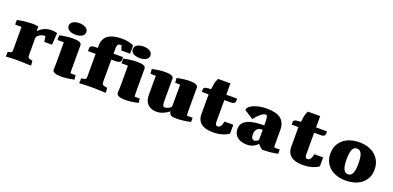

<svg xmlns="http://www.w3.org/2000/svg" viewBox="0 -1520 4830 2361"><g transform="rotate(20 2415.5 -339.0)"><path d="M466.3 -490.7Q507.8 -490.7 541 -480.5L531.2 -324.7H430.2L418 -398.4Q398.9 -398.4 379.6 -392.6Q360.4 -386.7 344.5 -377.2Q328.6 -367.7 318.6 -355.5Q308.6 -343.3 308.6 -330.1V-126Q308.6 -106.4 310.1 -94.5Q311.5 -82.5 317.9 -75.2Q324.2 -67.9 336.9 -64Q349.6 -60.1 371.6 -56.6L377 5.4Q301.8 2.9 257.6 1.5Q213.4 0 198.2 0Q159.7 0 122.1 1.5Q84.5 2.9 46.4 5.4L49.3 -56.6Q68.4 -59.6 79.1 -62Q89.8 -64.5 95.5 -69.6Q101.1 -74.7 102.5 -83.7Q104 -92.8 104 -109.4V-402.3H20V-462.4Q70.3 -473.6 121.6 -479.5Q172.9 -485.4 227.5 -485.4Q238.3 -485.4 255.4 -483.4Q272.5 -481.4 295.9 -477.5V-415Q363.3 -490.7 466.3 -490.7Z M643.1 -613.3Q643.1 -633.3 652.6 -647.7Q662.1 -662.1 678.2 -671.4Q694.3 -680.7 715.1 -685.1Q735.8 -689.5 758.8 -689.5Q782.7 -689.5 804 -684.6Q825.2 -679.7 841.1 -669.9Q856.9 -660.2 866 -646Q875 -631.8 875 -613.3Q875 -592.8 864.7 -578.6Q854.5 -564.5 837.9 -555.7Q821.3 -546.9 800.5 -542.7Q779.8 -538.6 758.8 -538.6Q735.4 -538.6 714.1 -543.5Q692.9 -548.3 677.2 -557.9Q661.6 -567.4 652.3 -581.3Q643.1 -595.2 643.1 -613.3ZM573.2 -463.9Q671.9 -485.4 752.4 -485.4Q804.2 -485.4 833 -473.9Q861.8 -462.4 861.8 -439V-116.7Q861.8 -89.8 866.2 -71.8H931.2L937.5 -16.1Q843.3 5.4 764.6 5.4Q712.9 5.4 683.6 -7.3Q654.3 -20 654.3 -46.4Q654.3 -53.2 654.8 -65.7Q655.3 -78.1 655.8 -91.8Q656.2 -105.5 656.7 -118.2Q657.2 -130.9 657.2 -138.7V-402.3H573.2Z M1172.4 0Q1135.7 0 1095 1.5Q1054.2 2.9 1006.8 5.4L1009.8 -59.1L1021.5 -60.5Q1038.6 -62.5 1048.8 -65.2Q1059.1 -67.9 1064.7 -73Q1070.3 -78.1 1072 -86.7Q1073.7 -95.2 1073.7 -109.4V-402.3H973.6V-438.5Q973.6 -452.6 980.7 -460.9Q987.8 -469.2 998.3 -473.4Q1008.8 -477.5 1021.5 -478.8Q1034.2 -480 1045.4 -480H1073.7V-511.2Q1073.7 -689.5 1318.8 -689.5Q1360.4 -689.5 1397.9 -681.4Q1435.5 -673.3 1470.7 -658.7V-549.3H1356.4Q1354 -558.1 1351.6 -565.4Q1349.1 -572.8 1347.2 -578.6L1340.8 -597.7Q1336.4 -610.8 1336.4 -612.3Q1324.2 -612.3 1314.2 -611.1Q1304.2 -609.9 1296.9 -604.2Q1289.6 -598.6 1285.2 -587.4Q1280.8 -576.2 1279.8 -556.6V-480H1404.3V-444.3Q1404.3 -421.9 1385.7 -412.1Q1367.2 -402.3 1337.9 -402.3H1278.3V-126.5Q1278.3 -106 1280.3 -94.2Q1282.2 -82.5 1289.6 -75.7Q1296.9 -68.8 1311 -65.4Q1325.2 -62 1349.6 -58.6L1355 5.4L1275.4 2.4Q1240.2 1.5 1214.8 1Q1189.5 0.5 1172.4 0Z M1481.9 -613.3Q1481.9 -633.3 1491.5 -647.7Q1501 -662.1 1517.1 -671.4Q1533.2 -680.7 1554 -685.1Q1574.7 -689.5 1597.7 -689.5Q1621.6 -689.5 1642.8 -684.6Q1664.1 -679.7 1679.9 -669.9Q1695.8 -660.2 1704.8 -646Q1713.9 -631.8 1713.9 -613.3Q1713.9 -592.8 1703.6 -578.6Q1693.4 -564.5 1676.8 -555.7Q1660.2 -546.9 1639.4 -542.7Q1618.7 -538.6 1597.7 -538.6Q1574.2 -538.6 1553 -543.5Q1531.7 -548.3 1516.1 -557.9Q1500.5 -567.4 1491.2 -581.3Q1481.9 -595.2 1481.9 -613.3ZM1412.1 -463.9Q1510.7 -485.4 1591.3 -485.4Q1643.1 -485.4 1671.9 -473.9Q1700.7 -462.4 1700.7 -439V-116.7Q1700.7 -89.8 1705.1 -71.8H1770L1776.4 -16.1Q1682.1 5.4 1603.5 5.4Q1551.8 5.4 1522.5 -7.3Q1493.2 -20 1493.2 -46.4Q1493.2 -53.2 1493.7 -65.7Q1494.1 -78.1 1494.6 -91.8Q1495.1 -105.5 1495.6 -118.2Q1496.1 -130.9 1496.1 -138.7V-402.3H1412.1Z M2109.4 -463.9Q2203.6 -485.4 2282.7 -485.4Q2303.7 -485.4 2322.3 -482.7Q2340.8 -480 2354.7 -474.4Q2368.7 -468.8 2376.7 -460Q2384.8 -451.2 2384.8 -439V-132.8Q2384.8 -88.4 2388.7 -71.8H2462.9V-17.1Q2364.3 5.4 2280.8 5.4Q2257.8 5.4 2239.7 3.7Q2221.7 2 2209.2 -3.9Q2196.8 -9.8 2189.7 -21.5Q2182.6 -33.2 2181.6 -53.2Q2098.6 10.7 2018.1 10.7Q1981.9 10.7 1952.9 0Q1923.8 -10.7 1903.3 -30.8Q1882.8 -50.8 1871.8 -79.6Q1860.8 -108.4 1860.8 -144.5V-402.3H1791.5L1785.2 -463.9Q1882.3 -485.4 1960.9 -485.4Q2009.8 -485.4 2037.6 -473.9Q2065.4 -462.4 2065.4 -439V-135.7Q2065.9 -126 2066.9 -115Q2067.9 -104 2070.8 -94.7Q2073.7 -85.4 2079.3 -79.3Q2085 -73.2 2095.2 -73.2Q2105.5 -73.2 2117.2 -76.4Q2128.9 -79.6 2140.1 -85Q2151.4 -90.3 2161.1 -96.9Q2170.9 -103.5 2177.7 -110.4Q2178.2 -115.2 2178.5 -121.1Q2178.7 -127 2179 -135.3Q2179.2 -143.6 2179.2 -155.5Q2179.2 -167.5 2179.2 -184.1Q2179.2 -186 2179.2 -189.2Q2179.2 -192.4 2179.2 -200Q2179.2 -207.5 2179.2 -221.2Q2179.2 -234.9 2179.2 -258.5Q2179.2 -282.2 2179.4 -317.1Q2179.7 -352.1 2179.7 -402.3H2114.7Z M2755.9 10.7Q2708 10.7 2669.7 1.5Q2631.3 -7.8 2604.7 -27.6Q2578.1 -47.4 2563.7 -78.1Q2549.3 -108.9 2549.3 -151.9V-409.7H2460.4V-444.8Q2460.4 -458 2470 -464.8Q2479.5 -471.7 2493.9 -474.9Q2508.3 -478 2525.1 -478.5Q2542 -479 2556.2 -480L2567.4 -555.2Q2568.4 -562 2570.1 -569.8Q2571.8 -577.6 2575.7 -585.9L2593.8 -627.9H2754.9V-480H2897.5V-453.6Q2897.5 -437.5 2891.1 -428.5Q2884.8 -419.4 2874.5 -415.3Q2864.3 -411.1 2851.3 -410.4Q2838.4 -409.7 2824.7 -409.7H2754.9V-125Q2754.9 -77.1 2786.1 -77.1Q2799.3 -77.1 2808.8 -83.3Q2818.4 -89.4 2825 -98.9Q2831.5 -108.4 2835.4 -119.1Q2839.4 -129.9 2841.8 -139.6L2847.7 -162.6H2962.4V-45.9Q2880.9 10.7 2755.9 10.7Z M3308.6 -226.6Q3270.5 -226.6 3249.3 -202.1Q3228 -177.7 3228 -137.7Q3228 -99.1 3240 -83.3Q3252 -67.4 3269 -67.4Q3293 -67.4 3323.2 -93.3V-226.6ZM3603.5 -16.1Q3510.3 4.9 3399.9 4.9Q3381.3 -7.8 3366.7 -21.7Q3352.1 -35.6 3341.3 -49.8Q3283.7 10.7 3202.1 10.7Q3163.1 10.7 3130.9 1.5Q3098.6 -7.8 3075.7 -26.1Q3052.7 -44.4 3040 -71.5Q3027.3 -98.6 3027.3 -133.8Q3027.3 -209 3098.1 -246.8Q3168.9 -284.7 3313.5 -284.7H3323.2V-301.3Q3323.2 -362.3 3317.6 -389.9Q3312 -417.5 3297.9 -417.5Q3269.5 -417.5 3233.4 -388.4Q3197.3 -359.4 3157.7 -308.1L3040 -383.3Q3040 -407.7 3061.8 -427.5Q3083.5 -447.3 3117.9 -461.4Q3152.3 -475.6 3194.8 -483.2Q3237.3 -490.7 3278.8 -490.7Q3338.4 -490.7 3384.8 -481Q3431.2 -471.2 3462.9 -448Q3494.6 -424.8 3511.2 -387Q3527.8 -349.1 3527.8 -293.5Q3527.8 -279.8 3527.6 -261.7Q3527.3 -243.7 3527.3 -220.2V-133.8Q3527.3 -109.9 3528.1 -94.5Q3528.8 -79.1 3529.8 -72.3Q3537.6 -71.8 3545.7 -71.5Q3553.7 -71.3 3562.5 -71.3H3603.5Z M3931.2 10.7Q3883.3 10.7 3845 1.5Q3806.6 -7.8 3780 -27.6Q3753.4 -47.4 3739 -78.1Q3724.6 -108.9 3724.6 -151.9V-409.7H3635.7V-444.8Q3635.7 -458 3645.3 -464.8Q3654.8 -471.7 3669.2 -474.9Q3683.6 -478 3700.4 -478.5Q3717.3 -479 3731.4 -480L3742.7 -555.2Q3743.7 -562 3745.4 -569.8Q3747.1 -577.6 3751 -585.9L3769 -627.9H3930.2V-480H4072.8V-453.6Q4072.8 -437.5 4066.4 -428.5Q4060.1 -419.4 4049.8 -415.3Q4039.6 -411.1 4026.6 -410.4Q4013.7 -409.7 4000 -409.7H3930.2V-125Q3930.2 -77.1 3961.4 -77.1Q3974.6 -77.1 3984.1 -83.3Q3993.7 -89.4 4000.2 -98.9Q4006.8 -108.4 4010.7 -119.1Q4014.6 -129.9 4017.1 -139.6L4022.9 -162.6H4137.7V-45.9Q4056.2 10.7 3931.2 10.7Z M4783.7 -238.3Q4783.7 -172.9 4759 -126Q4734.4 -79.1 4694.1 -48.6Q4653.8 -18.1 4601.6 -3.7Q4549.3 10.7 4494.6 10.7Q4430.7 10.7 4377.2 -6.6Q4323.7 -23.9 4285.4 -56.2Q4247.1 -88.4 4225.8 -134.5Q4204.6 -180.7 4204.6 -238.3Q4204.6 -304.2 4229.2 -351.8Q4253.9 -399.4 4294.7 -430.4Q4335.4 -461.4 4387.5 -476.1Q4439.5 -490.7 4494.6 -490.7Q4558.6 -490.7 4611.8 -473.1Q4665 -455.6 4703.1 -422.6Q4741.2 -389.6 4762.5 -343Q4783.7 -296.4 4783.7 -238.3ZM4416.5 -238.8Q4416.5 -153.8 4435.3 -112.8Q4454.1 -71.8 4494.1 -71.8Q4536.1 -71.8 4554 -114.5Q4571.8 -157.2 4571.8 -238.8Q4571.8 -325.7 4553 -366.9Q4534.2 -408.2 4494.1 -408.2Q4452.6 -408.2 4434.6 -366.7Q4416.5 -325.2 4416.5 -238.8Z"/></g></svg>

Font: Tienne Black
Style: Regular
Weight: 900
Designer: vernon adams
Foundry: vernon adams
Version: Version 001.001